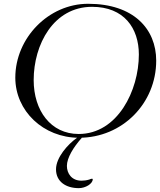

<svg xmlns="http://www.w3.org/2000/svg" viewBox="-20 -729 847 1016"><path d="M398.4 0C627.9 0 806.6 -182.6 806.6 -408.2C806.6 -575.7 687 -709 446.3 -709C237.3 -709 61 -528.3 61 -317.9C61 -142.6 208.5 0 398.4 0ZM396.5 -20C248.5 -20 158.2 -144 158.2 -305.2C158.2 -493.7 263.2 -692.9 467.3 -692.9C636.2 -692.9 714.8 -580.1 714.8 -440.4C714.8 -250 602.1 -20 396.5 -20ZM387.7 0C338.4 34.7 276.4 104.5 276.4 167C276.4 232.4 329.1 266.6 397 266.6C432.6 266.6 470.7 243.2 470.7 219.7C470.7 217.3 469.2 216.8 466.8 216.8C461.9 216.8 453.6 220.7 452.1 221.2C437 225.6 423.3 227.1 411.1 227.1C358.9 227.1 334 188.5 334 148.9C334 106.4 368.2 50.3 413.1 0Z"/></svg>

Font: Cardo
Style: Italic
Weight: 400
Designer: David J. Perry
Foundry: David J. Perry
Version: Version 0.99